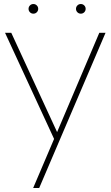

<svg xmlns="http://www.w3.org/2000/svg" viewBox="-20 -675 550 955"><path d="M129 -648Q136 -655 146 -655Q156 -655 163 -648Q170 -641 170 -631Q170 -621 163 -614Q156 -607 146 -607Q136 -607 129 -614Q122 -621 122 -631Q122 -641 129 -648ZM365 -648Q372 -655 382 -655Q392 -655 399 -648Q406 -641 406 -631Q406 -621 399 -614Q392 -607 382 -607Q372 -607 365 -614Q358 -621 358 -631Q358 -641 365 -648ZM5 -512H36L264 -18L474 -512H505L175 260H145L249 16Z"/></svg>

Font: Spartan MB
Style: Regular
Weight: 250
Designer: Matt Bailey
Foundry: Matt Bailey
Version: Version 1.000